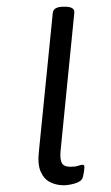

<svg xmlns="http://www.w3.org/2000/svg" viewBox="-20 -545 330 571"><path d="M169 6Q148 6 129.5 -3Q111 -12 101 -34.5Q91 -57 96 -98L137 -507Q139 -525 169 -525H173Q203 -525 201 -507L160 -95Q158 -71 164 -60Q170 -49 190 -49Q204 -49 212.5 -52Q221 -55 226 -55Q231 -55 231 -48Q231 -45 230 -36.5Q229 -28 226 -17Q222 -5 203 0.5Q184 6 169 6Z"/></svg>

Font: Asap Expanded Expanded Light
Style: Italic
Weight: 300
Width: 7
Italic angle: -6°
Designer: Pablo Cosgaya
Foundry: Omnibus-Type
Version: Version 3.001; ttfautohint (v1.8.4.7-5d5b)